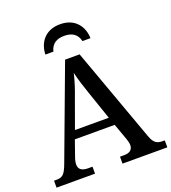

<svg xmlns="http://www.w3.org/2000/svg" viewBox="-163 -1047 1043 1168"><g transform="rotate(-20 359.0 -463.5)"><path d="M214 -784H266C277 -832 311 -852 360 -852C409 -852 443 -832 454 -784H506C504 -859 458 -927 360 -927C262 -927 216 -859 214 -784ZM1 0H250V-45H221C183 -45 161 -59 161 -91C161 -104 165 -122 171 -138L206 -238H464L503 -129C507 -115 511 -103 511 -91C511 -59 490 -45 455 -45H428V0H718V-45H704C667 -45 648 -57 631 -103L410 -714H316L95 -122C72 -59 56 -45 18 -45H1ZM226 -291 291 -471C313 -528 327 -573 338 -620C349 -572 367 -518 386 -463L445 -291Z"/></g></svg>

Font: Noto Serif Thai Medium
Style: Regular
Weight: 500
Designer: Monotype Design Team
Foundry: Monotype Imaging Inc.
Version: Version 1.901;PS 001.901;hotconv 1.0.88;makeotf.lib2.5.64775